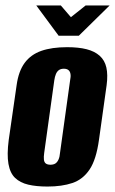

<svg xmlns="http://www.w3.org/2000/svg" viewBox="-20 -676 422 704"><path d="M154 8Q113 8 83.5 1Q54 -6 35.5 -23.5Q17 -41 11 -75Q5 -109 12 -163L41 -364Q48 -415 70.5 -445.5Q93 -476 131.5 -489.5Q170 -503 226 -503Q268 -503 297.5 -495.5Q327 -488 345.5 -471.5Q364 -455 370 -428.5Q376 -402 371 -364L343 -164Q333 -91 308.5 -54.5Q284 -18 245.5 -5Q207 8 154 8ZM165 -72Q176 -72 183 -76.5Q190 -81 194.5 -91Q199 -101 200 -115L237 -381Q240 -395 238.5 -404.5Q237 -414 231 -419Q225 -424 214 -424Q203 -424 196 -419Q189 -414 185 -404.5Q181 -395 179 -381L142 -115Q140 -101 141 -91Q142 -81 148 -76.5Q154 -72 165 -72ZM195 -545 113 -656H203L240 -613L294 -656H382L269 -545Z"/></svg>

Font: Alumni Sans Thin ExtraBold
Style: Italic
Weight: 800
Italic angle: -8°
Version: Version 1.016